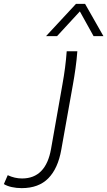

<svg xmlns="http://www.w3.org/2000/svg" viewBox="-215 -760 555 993"><path d="M108 -324Q116 -368 121.5 -410.5Q127 -453 130 -495H185Q182 -453 175.5 -406.5Q169 -360 162 -322L102 14Q85 111 35 162Q-15 213 -103 213Q-130 213 -154.5 207.5Q-179 202 -195 192L-175 146Q-139 163 -101 163Q22 163 49 10ZM320 -573H269L198 -701L80 -573H23L178 -740H225Z"/></svg>

Font: Livvic Light
Style: Italic
Weight: 300
Italic angle: -10°
Designer: Jacques Le Bailly, Baron von Fonthausen
Version: Version 1.001; ttfautohint (v1.8.2)